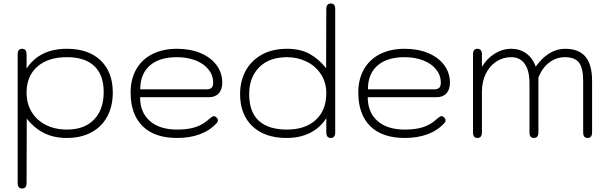

<svg xmlns="http://www.w3.org/2000/svg" viewBox="-20 -779 3482 1098"><path d="M81 267V-468Q81 -500 106 -500Q132 -500 132 -468V-387Q206 -500 363 -500Q486 -500 555.5 -433.5Q625 -367 625 -250Q625 -171 593 -112Q561 -53 501.5 -21.5Q442 10 362 10Q289 10 233 -17.5Q177 -45 133 -101L132 267Q132 299 106 299Q81 299 81 267ZM573 -253Q573 -350 519.5 -401Q466 -452 363 -452Q255 -452 193.5 -398Q132 -344 132 -250Q132 -187 161 -139Q190 -91 242.5 -64.5Q295 -38 364 -38Q462 -38 517.5 -95Q573 -152 573 -253Z M727 -250Q727 -326 759 -382.5Q791 -439 851 -469.5Q911 -500 992 -500Q1068 -500 1126.5 -475.5Q1185 -451 1218 -407Q1251 -363 1251 -306Q1251 -267 1231 -245Q1211 -223 1174 -223H781Q781 -136 837 -87Q893 -38 993 -38Q1056 -38 1099.5 -52.5Q1143 -67 1179 -101Q1195 -115 1203 -115Q1208 -115 1215 -110Q1226 -101 1226 -91Q1226 -82 1219 -75Q1181 -33 1123.5 -11.5Q1066 10 993 10Q864 10 795.5 -57.5Q727 -125 727 -250ZM1160 -268Q1181 -268 1190 -277Q1199 -286 1199 -307Q1199 -348 1172.5 -381.5Q1146 -415 1098.5 -433.5Q1051 -452 992 -452Q891 -452 836.5 -404Q782 -356 782 -268Z M1353 -241Q1353 -314 1384 -372.5Q1415 -431 1475.5 -465.5Q1536 -500 1622 -500Q1698 -500 1751 -470.5Q1804 -441 1845 -389L1846 -727Q1846 -759 1872 -759Q1897 -759 1897 -727V-22Q1897 10 1872 10Q1846 10 1846 -22V-103Q1810 -47 1752 -18.5Q1694 10 1620 10Q1494 10 1423.5 -57Q1353 -124 1353 -241ZM1846 -245Q1846 -309 1814.5 -356Q1783 -403 1731.5 -427.5Q1680 -452 1622 -452Q1519 -452 1462 -394Q1405 -336 1405 -241Q1405 -138 1460.5 -88Q1516 -38 1620 -38Q1726 -38 1786 -93.5Q1846 -149 1846 -245Z M2029 -250Q2029 -326 2061 -382.5Q2093 -439 2153 -469.5Q2213 -500 2294 -500Q2370 -500 2428.5 -475.5Q2487 -451 2520 -407Q2553 -363 2553 -306Q2553 -267 2533 -245Q2513 -223 2476 -223H2083Q2083 -136 2139 -87Q2195 -38 2295 -38Q2358 -38 2401.5 -52.5Q2445 -67 2481 -101Q2497 -115 2505 -115Q2510 -115 2517 -110Q2528 -101 2528 -91Q2528 -82 2521 -75Q2483 -33 2425.5 -11.5Q2368 10 2295 10Q2166 10 2097.5 -57.5Q2029 -125 2029 -250ZM2462 -268Q2483 -268 2492 -277Q2501 -286 2501 -307Q2501 -348 2474.5 -381.5Q2448 -415 2400.5 -433.5Q2353 -452 2294 -452Q2193 -452 2138.5 -404Q2084 -356 2084 -268Z M2685 -22V-468Q2685 -500 2710 -500Q2736 -500 2736 -468V-397Q2765 -445 2809.5 -472.5Q2854 -500 2904 -500Q2953 -500 2989.5 -473.5Q3026 -447 3044 -398Q3078 -447 3121 -473.5Q3164 -500 3211 -500Q3290 -500 3328 -455Q3366 -410 3366 -316V-22Q3366 10 3340 10Q3315 10 3315 -22V-316Q3315 -390 3291 -421Q3267 -452 3211 -452Q3161 -452 3121 -421.5Q3081 -391 3059 -336V-22Q3059 10 3033 10Q3008 10 3008 -22V-303Q3008 -375 2981 -413.5Q2954 -452 2904 -452Q2856 -452 2817.5 -426.5Q2779 -401 2757.5 -356Q2736 -311 2736 -255V-22Q2736 10 2710 10Q2685 10 2685 -22Z"/></svg>

Font: Kodchasan ExtraLight
Style: Regular
Weight: 275
Version: Version 1.000; ttfautohint (v1.6)